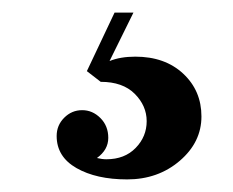

<svg xmlns="http://www.w3.org/2000/svg" viewBox="-20 -20 370 305"><path d="M195 70Q242 70 271 97Q300 124 300 165Q300 206 265.5 235.5Q231 265 182 265Q133 265 101.5 247Q70 229 70 196Q70 179 82 167Q94 155 110.5 155Q127 155 139.5 167.5Q152 180 152 199Q152 218 134 231Q142 233 149 233Q178 233 195.5 215Q213 197 213 172.5Q213 148 194 129Q175 110 140 110L118 93L162 0H192L154 77Q171 70 195 70Z"/></svg>

Font: Croissant One
Style: Regular
Weight: 400
Designer: Eduardo Rodriguez Tunni
Foundry: Eduardo Rodriguez Tunni
Version: Version 1.001